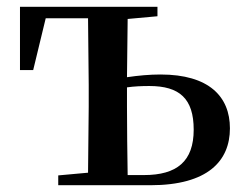

<svg xmlns="http://www.w3.org/2000/svg" viewBox="-20 -547 716 567"><path d="M152 0H424C594 0 659 -72 659 -168C659 -262 597 -327 454 -327C422 -327 389 -324 355 -319L357 -491L445 -499V-527H39V-340H78L115 -493H240L242 -296V-232L240 -37L152 -29ZM355 -289C376 -292 398 -293 421 -293C510 -293 552 -256 552 -164C552 -71 503 -30 405 -30H357C356 -87 355 -175 355 -232Z"/></svg>

Font: GenKiMin2 TW SB
Style: Regular
Weight: 600
Version: Version 2.100;PS 2.1;hotconv 16.6.51;makeotf.lib2.5.65220 DE